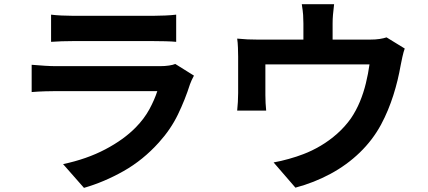

<svg xmlns="http://www.w3.org/2000/svg" viewBox="-20 -837 2040 915"><path d="M223.4 -767.2Q244 -764.5 273 -763.1Q302.1 -761.7 327.3 -761.7Q345.7 -761.7 385.2 -761.7Q424.7 -761.7 473.2 -761.7Q521.7 -761.7 569.9 -761.7Q618.1 -761.7 656.2 -761.7Q694.3 -761.7 711.5 -761.7Q735.3 -761.7 767.1 -763.1Q799 -764.5 819.6 -767.2V-637.6Q799.7 -639.6 768.6 -640.4Q737.4 -641.2 709.8 -641.2Q693.5 -641.2 655.3 -641.2Q617 -641.2 568.5 -641.2Q520 -641.2 471.5 -641.2Q423 -641.2 384.2 -641.2Q345.4 -641.2 327.3 -641.2Q303.1 -641.2 274.3 -640.3Q245.5 -639.4 223.4 -637.6ZM904.3 -476.6Q899.1 -467.2 893.5 -455.2Q887.9 -443.1 885.3 -435.2Q862.3 -362.6 827.9 -291.3Q793.4 -220.1 737.4 -158.3Q661.9 -74.2 569 -21.7Q476 30.8 380.2 58.3L280.6 -54.9Q393.6 -78.8 481.7 -125.2Q569.9 -171.5 627.4 -230.3Q667.5 -271.3 692 -316.4Q716.4 -361.6 729.7 -402.8Q718.9 -402.8 692.1 -402.8Q665.3 -402.8 627.7 -402.8Q590.2 -402.8 547 -402.8Q503.9 -402.8 458.8 -402.8Q413.8 -402.8 373.1 -402.8Q332.4 -402.8 299.6 -402.8Q266.9 -402.8 247.4 -402.8Q228.8 -402.8 195.7 -401.9Q162.5 -401 130.9 -398.3V-528.3Q163.3 -525.5 193.7 -523.6Q224.1 -521.7 247.4 -521.7Q262.2 -521.7 292.5 -521.7Q322.8 -521.7 363 -521.7Q403.2 -521.7 448.7 -521.7Q494.2 -521.7 539.8 -521.7Q585.3 -521.7 625.9 -521.7Q666.5 -521.7 696.7 -521.7Q726.8 -521.7 741.6 -521.7Q766.5 -521.7 785.5 -524.7Q804.6 -527.6 815.3 -532.2Z M1572.2 -817Q1568.6 -785 1566.8 -765.7Q1565.1 -746.4 1565.1 -724.7Q1565.1 -711.5 1565.1 -684.6Q1565.1 -657.7 1565.1 -628.8Q1565.1 -599.9 1565.1 -580.6H1425.9Q1425.9 -602.5 1425.9 -631.4Q1425.9 -660.3 1425.9 -685.9Q1425.9 -711.5 1425.9 -724.7Q1425.9 -746.4 1424.6 -765.7Q1423.3 -785 1418.2 -817ZM1908.8 -605.7Q1902.9 -589.7 1897.6 -565.5Q1892.2 -541.2 1889.5 -526.4Q1883.3 -490.7 1874.6 -454.7Q1865.8 -418.6 1854.5 -383Q1843.1 -347.4 1828.6 -312.2Q1814.1 -277.1 1795.8 -243Q1756.1 -169.6 1694.5 -110Q1632.8 -50.4 1555 -8.5Q1477.2 33.5 1387.9 57.3L1283.9 -62.9Q1317.8 -68.8 1356.1 -79.6Q1394.5 -90.3 1425.3 -102.3Q1466.6 -117.8 1508.2 -142.4Q1549.9 -167 1587 -200Q1624.1 -233 1652.4 -272.9Q1677.5 -310 1695.1 -352.4Q1712.7 -394.9 1723.7 -440.4Q1734.8 -485.9 1740.9 -530.1H1244.7Q1244.7 -516.7 1244.7 -497.2Q1244.7 -477.6 1244.7 -455.5Q1244.7 -433.4 1244.7 -414.5Q1244.7 -395.6 1244.7 -383.8Q1244.7 -366.8 1245.7 -345.9Q1246.7 -325 1248.5 -309.9H1110.3Q1112.3 -328.9 1113.6 -351.3Q1114.9 -373.8 1114.9 -393.7Q1114.9 -405.7 1114.9 -428.9Q1114.9 -452.2 1114.9 -478.7Q1114.9 -505.3 1114.9 -529Q1114.9 -552.7 1114.9 -567Q1114.9 -583.6 1114 -609.2Q1113.1 -634.9 1110.3 -653Q1136.1 -650.4 1159.9 -649.3Q1183.8 -648.2 1212.5 -648.2H1739.2Q1770.5 -648.2 1789.8 -651.4Q1809.1 -654.5 1822.1 -658.9Z"/></svg>

Font: Noto Sans TC
Style: Regular
Weight: 100
Designer: Ryoko NISHIZUKA 西塚涼子 (kana, bopomofo & ideographs); Paul D. Hunt (Latin, Greek & Cyrillic); Sandoll Communications 산돌커뮤니
Foundry: Adobe
Version: Version 2.004;hotconv 1.0.118;makeotfexe 2.5.65603